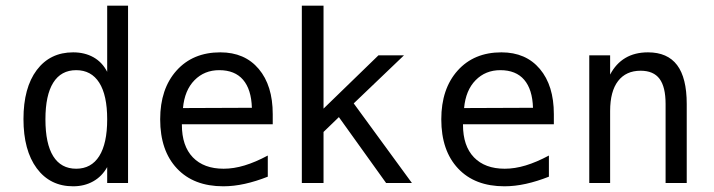

<svg xmlns="http://www.w3.org/2000/svg" viewBox="-20 -651 2540 683"><path d="M361.3 -395.5V-630.9H435.5V0H361.3V-56.6Q342.8 -23.4 311.5 -5.9Q280.3 11.7 240.2 11.7Q158.2 11.7 110.8 -52.2Q63.5 -116.2 63.5 -227.5Q63.5 -338.9 110.8 -401.9Q158.2 -464.8 240.2 -464.8Q281.2 -464.8 312.5 -447.3Q343.8 -429.7 361.3 -395.5ZM141.6 -226.6Q141.6 -139.6 169.4 -95.2Q197.3 -50.8 251 -50.8Q304.7 -50.8 333 -95.7Q361.3 -140.6 361.3 -226.6Q361.3 -312.5 333 -356.9Q304.7 -401.4 251 -401.4Q197.3 -401.4 169.4 -356.9Q141.6 -312.5 141.6 -226.6Z M950.2 -245.1V-209H627V-207Q627 -131.8 666 -91.3Q705.1 -50.8 775.4 -50.8Q811.5 -50.8 850.1 -62.5Q888.7 -74.2 932.6 -97.7V-22.5Q890.6 -5.9 851.1 2.9Q811.5 11.7 774.4 11.7Q668.9 11.7 609.4 -51.8Q549.8 -115.2 549.8 -226.6Q549.8 -335 607.9 -399.9Q666 -464.8 763.7 -464.8Q850.6 -464.8 900.4 -405.8Q950.2 -346.7 950.2 -245.1ZM876 -267.6Q874 -333 844.7 -367.2Q815.4 -401.4 759.8 -401.4Q707 -401.4 671.9 -365.7Q636.7 -330.1 630.9 -266.6Z M1053.7 -630.9H1130.9V-264.6L1326.2 -454.1H1417L1238.3 -283.2L1445.3 0H1353.5L1185.5 -234.4L1130.9 -181.6V0H1053.7Z M1950.2 -245.1V-209H1627V-207Q1627 -131.8 1666 -91.3Q1705.1 -50.8 1775.4 -50.8Q1811.5 -50.8 1850.1 -62.5Q1888.7 -74.2 1932.6 -97.7V-22.5Q1890.6 -5.9 1851.1 2.9Q1811.5 11.7 1774.4 11.7Q1668.9 11.7 1609.4 -51.8Q1549.8 -115.2 1549.8 -226.6Q1549.8 -335 1607.9 -399.9Q1666 -464.8 1763.7 -464.8Q1850.6 -464.8 1900.4 -405.8Q1950.2 -346.7 1950.2 -245.1ZM1876 -267.6Q1874 -333 1844.7 -367.2Q1815.4 -401.4 1759.8 -401.4Q1707 -401.4 1671.9 -365.7Q1636.7 -330.1 1630.9 -266.6Z M2422.9 -281.2V0H2347.7V-281.2Q2347.7 -341.8 2326.2 -370.6Q2304.7 -399.4 2258.8 -399.4Q2207 -399.4 2178.7 -362.8Q2150.4 -326.2 2150.4 -255.9V0H2076.2V-454.1H2150.4V-385.7Q2170.9 -424.8 2204.6 -444.8Q2238.3 -464.8 2285.2 -464.8Q2354.5 -464.8 2388.7 -419.4Q2422.9 -374 2422.9 -281.2Z"/></svg>

Font: BabelStone Xiangqi
Style: Regular
Weight: 400
Designer: Andrew West
Foundry: BabelStone
Version: Version 11.000 June 09, 2018